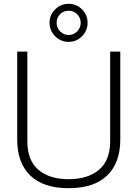

<svg xmlns="http://www.w3.org/2000/svg" viewBox="-20 -969 719 1004"><path d="M239 -850Q239 -891 268.5 -920Q298 -949 339 -949Q380 -949 409 -920Q438 -891 438 -850Q438 -809 409 -779.5Q380 -750 339 -750Q298 -750 268.5 -779.5Q239 -809 239 -850ZM402 -850Q402 -876 383.5 -894.5Q365 -913 339 -913Q312 -913 294 -894.5Q276 -876 276 -850Q276 -824 294.5 -805Q313 -786 339 -786Q365 -786 383.5 -805Q402 -824 402 -850ZM70 -239V-699H123V-231Q123 -130 181 -81Q239 -32 339 -32Q439 -32 497.5 -81Q556 -130 556 -231V-699H609V-239Q609 -118 540.5 -51.5Q472 15 339 15Q206 15 138 -51.5Q70 -118 70 -239Z"/></svg>

Font: Prompt ExtraLight
Style: Regular
Weight: 275
Designer: Katatrad Team
Foundry: CadsonDemak
Version: Version 1.001